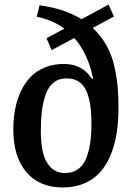

<svg xmlns="http://www.w3.org/2000/svg" viewBox="-20 -804 580 838"><path d="M261.2 -679.2Q209 -716.8 140.1 -731L152.8 -780.8Q259.3 -767.1 335.9 -720.2L454.1 -784.2L477.1 -731.9L384.8 -682.1Q420.9 -648.4 444.6 -606Q468.3 -563.5 479 -514.9Q489.7 -466.3 493.4 -425.8Q497.1 -385.3 497.1 -334Q497.1 -272.5 488.8 -220.7Q480.5 -168.9 461.9 -125Q443.4 -81.1 415.3 -50.5Q387.2 -20 346.2 -2.9Q305.2 14.2 253.9 14.2Q150.9 14.2 94.5 -53.5Q38.1 -121.1 38.1 -238.8Q38.1 -285.2 45.9 -326.7Q53.7 -368.2 70.8 -404.8Q87.9 -441.4 113 -467.8Q138.2 -494.1 175.5 -509.5Q212.9 -524.9 258.8 -524.9Q340.3 -524.9 381.8 -459L386.2 -460.9Q364.7 -569.8 304.2 -638.2L205.1 -585L183.1 -637.2ZM263.2 -48.8Q297.4 -48.8 321 -65.9Q344.7 -83 356.9 -114.7Q369.1 -146.5 374.3 -183.8Q379.4 -221.2 378.9 -270Q378.9 -363.3 354.2 -412.6Q329.6 -461.9 270 -461.9Q236.8 -461.9 213.9 -443.6Q190.9 -425.3 179.2 -391.1Q167.5 -356.9 162.8 -318.8Q158.2 -280.8 158.2 -231Q158.2 -176.8 167.7 -137.5Q177.2 -98.1 201.4 -73.5Q225.6 -48.8 263.2 -48.8Z"/></svg>

Font: Literata Book SemiBold
Style: Italic
Weight: 600
Italic angle: -3°
Designer: Latin by Veronika Burian and Jose Scaglione. Greek by Irene Vlachou. Cyrillic by Vera Evstafieva
Foundry: TypeTogether
Version: Version 1.003;PS 001.003;hotconv 1.0.88;makeotf.lib2.5.64775